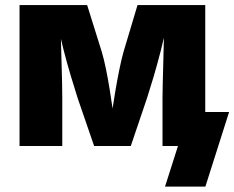

<svg xmlns="http://www.w3.org/2000/svg" viewBox="-20 -562 902 739"><path d="M55.2 0V-542.5H315.4L372.1 -361.3Q379.9 -335 387.7 -297.1Q395.5 -259.3 402.3 -216.8Q409.2 -174.3 414.8 -134.5Q420.4 -94.7 423.8 -64H402.3Q405.8 -94.2 411.6 -134Q417.5 -173.8 424.8 -216.3Q432.1 -258.8 439.9 -296.9Q447.8 -335 455.1 -361.3L509.3 -542.5H770V0H605.5V-184.6Q605.5 -207.5 606.4 -242.2Q607.4 -276.9 608.4 -317.4Q609.4 -357.9 610.4 -398.2Q611.3 -438.5 611.8 -473.1H622.6Q612.8 -421.4 599.1 -367.9Q585.4 -314.5 571.3 -266.8Q557.1 -219.2 545.9 -184.6L483.4 0H342.3L278.8 -184.6Q267.1 -221.2 252.7 -269.3Q238.3 -317.4 224.6 -370.4Q210.9 -423.3 201.7 -473.1H213.4Q213.9 -439.5 214.8 -399.2Q215.8 -358.9 217 -318.4Q218.3 -277.8 219 -242.9Q219.7 -208 219.7 -184.6V0ZM615.2 156.2 665 0H622.1V-130.9H861.8L770.5 156.2Z"/></svg>

Font: Inter 16pt ExtraBold
Style: Regular
Weight: 800
Version: Version 4.001;git-66647c0bb